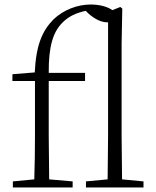

<svg xmlns="http://www.w3.org/2000/svg" viewBox="-20 -831 690 851"><path d="M456 0H616V-27L521 -36L519 -226V-637L522 -793L513 -800L478 -786C456 -802 420 -811 382 -811C324 -811 262 -788 217 -745C168 -695 140 -633 134 -510L35 -502V-472H135V-226C135 -163 134 -99 132 -36L37 -27V0H302V-27L198 -36L196 -226V-472H357V-508H196C195 -628 216 -690 257 -731C286 -760 319 -774 360 -783L371 -772C402 -744 431 -732 456 -732H459V-226L457 -36L361 -27V0Z"/></svg>

Font: Noto Serif CJK HK ExtraLight
Style: Regular
Weight: 200
Designer: Ryoko NISHIZUKA 西塚涼子 (kana & ideographs); Frank Grießhammer (Latin, Greek & Cyrillic); Wenlong ZHANG 张文龙 (bopomofo); San
Foundry: Adobe
Version: Version 2.001;hotconv 1.1.0;makeotfexe 2.6.0